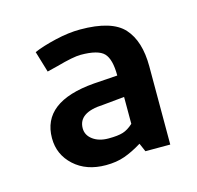

<svg xmlns="http://www.w3.org/2000/svg" viewBox="-60 -754 451 439"><g transform="rotate(-15 166.0 -534.5)"><path d="M52.5 -668.8 67.5 -618.8 92.5 -625Q132.5 -636.2 150 -636.2Q191.2 -636.2 205 -621.9Q218.8 -607.5 218.8 -568.8L162.5 -565Q37.5 -555 37.5 -468.8Q37.5 -430 66.2 -403.8Q95 -377.5 141.2 -377.5Q166.2 -377.5 185.6 -384.4Q205 -391.2 227.5 -405L236.2 -385H295V-570Q295 -630 266.9 -661.2Q238.8 -692.5 163.8 -692.5Q136.2 -692.5 104.4 -685Q72.5 -677.5 52.5 -668.8ZM162.5 -435Q140 -435 125.6 -445.6Q111.2 -456.2 111.2 -472.5Q111.2 -510 170 -512.5L221.2 -517.5V-453.8Q208.8 -442.5 196.9 -438.8Q185 -435 162.5 -435Z"/></g></svg>

Font: Cambay
Style: Bold
Weight: 700
Designer: Pooja Saxena
Foundry: Pooja Saxena
Version: Version 1.096;PS 001.096;hotconv 1.0.70;makeotf.lib2.5.58329